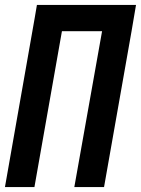

<svg xmlns="http://www.w3.org/2000/svg" viewBox="-34 -755 569 775"><path d="M-14 0 106 -682 115 -735H515L497 -629L386 0H266L378 -629H216L105 0Z"/></svg>

Font: Iosevka SS08
Style: Bold Italic
Weight: 700
Italic angle: -10°
Monospace: yes
Designer: Belleve Invis
Foundry: Belleve Invis
Version: 2.1.0; ttfautohint (v1.8.2)